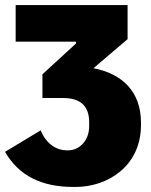

<svg xmlns="http://www.w3.org/2000/svg" viewBox="-22 -540 596 760"><path d="M268 200H277C405 200 536 117 536 -45V-55C536 -176 463 -248 348 -270L483 -385V-520H40V-375H279V-368L146 -246V-152H228C299 -152 331 -118 331 -56V-41C331 20 289 55 249 55H241C204 55 162 32 139 -24L-2 61C53 157 145 200 268 200Z"/></svg>

Font: Fixel Display Black
Style: Regular
Weight: 900
Designer: AlfaBravo + MacPaw
Foundry: Kyrylo Tkachov, Marchela Mozhyna, Serhii Makarenko, Maria Weinstein, Zakhar Kryvoshyya
Version: Version 1.211